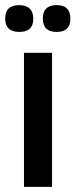

<svg xmlns="http://www.w3.org/2000/svg" viewBox="-29 -725 293 745"><path d="M190.9 -601.1Q137.2 -601.1 137.2 -652.8Q137.2 -705.1 190.9 -705.1Q244.1 -705.1 244.1 -651.9Q244.1 -601.1 190.9 -601.1ZM45.9 -601.1Q-8.8 -601.1 -8.8 -652.8Q-8.8 -705.1 44.9 -705.1Q100.1 -705.1 100.1 -651.9Q100.1 -601.1 45.9 -601.1ZM64 0V-520H172.9V0Z"/></svg>

Font: Bricolage Grotesque Medium
Style: Regular
Weight: 500
Designer: Mathieu Triay
Foundry: Atelier Triay
Version: Version 1.000;gftools[0.9.30]